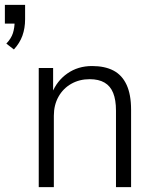

<svg xmlns="http://www.w3.org/2000/svg" viewBox="-67 -768 638 788"><path d="M-10 -565 -41 -589Q-21 -610 -14 -632Q-7 -654 -7 -680L6 -671H-47V-748H36V-689Q36 -652 25 -621.5Q14 -591 -10 -565ZM92 0V-489H151V-385H146Q166 -436 209.5 -466.5Q253 -497 311 -497Q363 -497 398.5 -478.5Q434 -460 452.5 -420Q471 -380 471 -318V0H409V-314Q409 -358 397.5 -386.5Q386 -415 362 -429Q338 -443 301 -443Q259 -443 225.5 -424Q192 -405 173 -371Q154 -337 154 -293V0Z"/></svg>

Font: Nunito Sans 10pt SemiCondensed Light
Style: Regular
Weight: 300
Width: 4
Designer: Vernon Adams
Foundry: Vernon Adams
Version: Version 3.101;gftools[0.9.27]